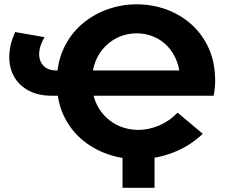

<svg xmlns="http://www.w3.org/2000/svg" viewBox="-20 -732 1058 897"><path d="M624.4 11.8Q551.2 11.8 483.1 -11.8Q415.1 -35.4 361.5 -81.1Q307.9 -126.8 276.7 -194.1Q245.5 -261.4 245.5 -348.8Q245.5 -435.6 276.4 -503.2Q307.3 -570.8 360.3 -617.1Q413.2 -663.4 480.1 -687.6Q547 -711.8 619 -711.8Q690.6 -711.8 756.4 -688.1Q822.2 -664.4 873.8 -618.5Q925.4 -572.6 955.3 -506.3Q985.2 -440 985.2 -354.2Q985.2 -337.6 983.3 -319.4Q981.4 -301.3 978.2 -284.7H223.5Q159.5 -284.7 114.9 -308.2Q70.2 -331.7 46.5 -372.9Q22.8 -414.1 23.4 -468.1Q23.9 -522.2 50.7 -582.3L188.4 -558.4Q171 -530 165.4 -502.4Q159.8 -474.7 166.7 -452.4Q173.6 -430.1 193.1 -416.4Q212.6 -402.7 244.2 -402.7H857.3L820.8 -350Q822.2 -403.4 806.3 -445.2Q790.5 -486.9 762.2 -516.4Q733.8 -545.8 697 -561Q660.1 -576.3 618.6 -576.3Q576.7 -576.3 539.1 -560.7Q501.4 -545.2 472.1 -515.8Q442.7 -486.3 426 -444.8Q409.3 -403.2 409.3 -350.8Q409.3 -297.5 426.8 -255.8Q444.3 -214 474.8 -184.7Q505.2 -155.4 544.2 -140.2Q583.1 -125.1 626.2 -125.1Q673.1 -125.1 721.2 -144.8Q769.3 -164.5 809.8 -205.6L927.3 -107Q864.3 -47.2 784.6 -17.7Q705 11.8 624.4 11.8ZM552.4 145.4V-30.9H702V145.4Z"/></svg>

Font: Montserrat Thin
Style: Regular
Weight: 100
Designer: Julieta Ulanovsky
Foundry: Julieta Ulanovsky
Version: Version 9.000